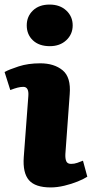

<svg xmlns="http://www.w3.org/2000/svg" viewBox="-23 -806 402 840"><path d="M94 -695Q94 -734 121 -760Q148 -786 194 -786Q239 -786 267 -760Q295 -734 295 -695Q295 -656 267 -630Q239 -604 195 -604Q148 -604 121 -629.5Q94 -655 94 -695ZM101 -386Q104 -426 79 -426Q67 -426 53.5 -422.5Q40 -419 22 -412L-3 -491Q17 -502 58.5 -515.5Q100 -529 153 -529Q214 -529 251 -498.5Q288 -468 282 -394L263 -132Q262 -112 267 -100.5Q272 -89 288 -89Q302 -89 315 -93.5Q328 -98 340 -103L359 -33Q344 -23 317 -12Q290 -1 258.5 6.5Q227 14 199 14Q131 14 103.5 -18Q76 -50 81 -119Z"/></svg>

Font: Literata 12pt ExtraBold
Style: Italic
Weight: 800
Italic angle: -2°
Designer: Latin by Veronika Burian and Jose Scaglione. Greek by Irene Vlachou. Cyrillic by Vera Evstafieva
Foundry: TypeTogether
Version: Version 3.002